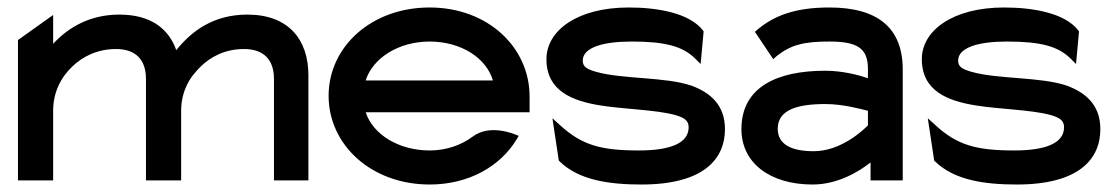

<svg xmlns="http://www.w3.org/2000/svg" viewBox="-20 -482 2982 513"><path d="M28 0H122V-186C122 -237 144 -277 174 -305C200 -330 239 -351 290 -351C345 -351 370 -320 370 -271V0H464V-186C464 -212 470 -236 480 -256C489 -275 503 -291 517 -305C543 -330 581 -351 632 -351C687 -351 712 -320 712 -271V0H804V-281C804 -376 751 -443 641 -443C550 -443 492 -399 451 -348C430 -407 381 -443 299 -443C220 -443 163 -409 122 -365V-442L28 -375Z M858 -226C858 -95 972 11 1128 11C1232 11 1316 -37 1360 -109L1366 -119L1356 -123C1355 -123 1289 -152 1243 -117C1212 -94 1172 -80 1128 -80C1046 -80 977 -122 957 -182H1395V-224C1395 -356 1283 -462 1128 -462C972 -462 858 -357 858 -226ZM957 -267C976 -327 1045 -371 1128 -371C1211 -371 1279 -328 1297 -267Z M1440 -324C1440 -239 1509 -212 1586 -200C1649 -190 1730 -189 1783 -175C1807 -168 1820 -161 1820 -142C1820 -99 1770 -80 1687 -80C1586 -80 1535 -94 1477 -147L1456 -166L1473 -53L1475 -51C1527 0 1609 11 1694 11C1860 11 1917 -57 1917 -137C1917 -203 1876 -235 1828 -253C1758 -277 1644 -270 1573 -290C1549 -297 1537 -303 1537 -320C1537 -355 1591 -371 1667 -371C1759 -371 1804 -358 1837 -326L1852 -311L1860 -398L1858 -401C1822 -447 1738 -462 1660 -462C1522 -462 1440 -400 1440 -324Z M1961 -137C1961 -46 2038 11 2151 11C2220 11 2277 -25 2306 -48V0H2392V-296C2392 -407 2326 -462 2196 -462C2102 -462 2047 -439 2004 -403L1997 -397L2046 -324L2055 -332C2094 -363 2129 -371 2196 -371C2271 -371 2299 -353 2299 -298V-273C2276 -281 2232 -293 2185 -293C2057 -293 1961 -250 1961 -137ZM2058 -138C2058 -189 2111 -204 2185 -204C2232 -204 2279 -191 2299 -186V-147C2287 -135 2228 -78 2154 -78C2093 -78 2058 -97 2058 -138Z M2443 -324C2443 -239 2512 -212 2589 -200C2652 -190 2733 -189 2786 -175C2810 -168 2823 -161 2823 -142C2823 -99 2773 -80 2690 -80C2589 -80 2538 -94 2480 -147L2459 -166L2476 -53L2478 -51C2530 0 2612 11 2697 11C2863 11 2920 -57 2920 -137C2920 -203 2879 -235 2831 -253C2761 -277 2647 -270 2576 -290C2552 -297 2540 -303 2540 -320C2540 -355 2594 -371 2670 -371C2762 -371 2807 -358 2840 -326L2855 -311L2863 -398L2861 -401C2825 -447 2741 -462 2663 -462C2525 -462 2443 -400 2443 -324Z"/></svg>

Font: Charger Pro
Style: ExBdExt
Weight: 400
Designer: Jasper
Foundry: Cannot Into Space Fonts
Version: Version 1.09